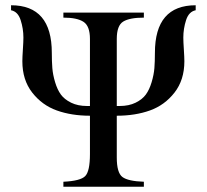

<svg xmlns="http://www.w3.org/2000/svg" viewBox="-20 -710 786 730"><path d="M724 -690V-671Q698 -666 687.5 -633.5Q677 -601 677 -567Q677 -552 679 -522Q681 -492 681 -477Q681 -406 643.5 -358Q606 -310 550 -290Q494 -270 424 -270V-111Q424 -53 445.5 -37Q467 -21 527 -19V0H221V-19Q286 -22 304 -40.5Q322 -59 322 -124V-270Q252 -270 196 -290Q140 -310 102.5 -358Q65 -406 65 -477Q65 -492 67 -522Q69 -552 69 -567Q69 -601 58.5 -633.5Q48 -666 22 -671V-690Q177 -690 177 -509Q177 -476 179 -451Q181 -426 189.5 -397.5Q198 -369 211.5 -350.5Q225 -332 250.5 -319.5Q276 -307 311 -307H322V-562Q322 -611 297.5 -627Q273 -643 221 -643V-662H527V-643Q473 -643 448.5 -628Q424 -613 424 -562V-307H435Q470 -307 495.5 -319.5Q521 -332 534.5 -350.5Q548 -369 556.5 -397.5Q565 -426 567 -451Q569 -476 569 -509Q569 -690 724 -690Z"/></svg>

Font: STIX
Style: Regular
Weight: 400
Designer: MicroPress Inc., with final additions and corrections provided by Coen Hoffman, Elsevier (retired)
Version: Version 1.1.1